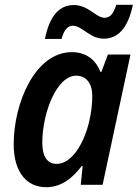

<svg xmlns="http://www.w3.org/2000/svg" viewBox="-20 -769 573 799"><path d="M167 -607H236C246 -643 261 -662 283 -662C322 -662 353 -608 412 -608C469 -608 512 -649 533 -749H464C451 -710 438 -695 415 -695C380 -695 348 -748 287 -748C224 -748 185 -698 167 -607ZM172 10C235 10 281 -27 320 -78H324L316 0H407L523 -542H429L402 -470H398C378 -520 339 -552 279 -552C126 -552 37 -340 37 -169C37 -47 95 10 172 10ZM216 -87C178 -87 156 -116 156 -175C156 -297 215 -454 297 -454C339 -454 364 -421 364 -371C364 -338 361 -306 351 -263C330 -173 279 -87 216 -87Z"/></svg>

Font: Noto Sans SemiCondensed SemiBold
Style: Italic
Weight: 600
Width: 4
Italic angle: -12°
Designer: Monotype Design Team
Foundry: Monotype Imaging Inc.
Version: Version 2.013